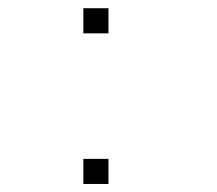

<svg xmlns="http://www.w3.org/2000/svg" viewBox="-20 -458 540 478"><path d="M187.5 -437.5H250V-375H187.5ZM187.5 -62.5H250V0H187.5Z"/></svg>

Font: Pixel Operator Mono
Style: Regular
Weight: 400
Monospace: yes
Designer: Jayvee Enaguas (HarvettFox96)
Version: 2016.04.25